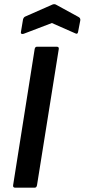

<svg xmlns="http://www.w3.org/2000/svg" viewBox="-20 -872 393 892"><path d="M51 0Q39 0 41 -12L141 -644Q143 -655 152 -655H243Q255 -655 253 -644L152 -12Q150 0 141 0ZM90 -715Q84 -713 80 -715Q76 -717 77 -722L87 -782Q90 -792 97 -795L224 -851Q232 -854 239 -851L345 -793Q349 -791 351.5 -787Q354 -783 353 -777L343 -725Q341 -711 330 -717L221 -765Z"/></svg>

Font: Sofia Sans Semi Condensed
Style: Bold Italic
Weight: 700
Italic angle: -9°
Version: Version 4.100